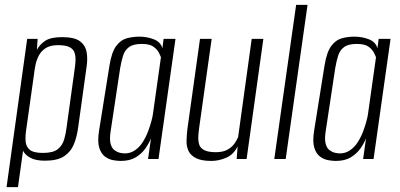

<svg xmlns="http://www.w3.org/2000/svg" viewBox="-20 -655 1646 791"><path d="M7 116 92 -495H135L132 -450Q144 -472 166.5 -487Q189 -502 236 -502Q287 -502 309.5 -485Q332 -468 337 -439.5Q342 -411 336 -375L302 -130Q297 -92 284.5 -61Q272 -30 244.5 -11.5Q217 7 165 7Q127 7 105 -5Q83 -17 75 -34L54 116ZM157 -25Q199 -25 218 -40.5Q237 -56 244 -79.5Q251 -103 254 -128L287 -366Q290 -385 291 -403.5Q292 -422 287.5 -437Q283 -452 267 -460.5Q251 -469 219 -469Q188 -469 169.5 -457.5Q151 -446 141 -428Q131 -410 126.5 -388.5Q122 -367 120 -348L88 -121Q84 -95 85.5 -73Q87 -51 102.5 -38Q118 -25 157 -25Z M477 8Q465 8 447 5Q429 2 413 -9.5Q397 -21 389 -46Q381 -71 388 -116L431 -385Q440 -441 459 -466Q478 -491 503 -497.5Q528 -504 554 -504Q586 -504 614 -493Q642 -482 649 -456L654 -495H703L633 0H590L602 -85Q594 -65 579 -43.5Q564 -22 539.5 -7Q515 8 477 8ZM494 -23Q518 -23 537 -36.5Q556 -50 569 -71Q582 -92 590.5 -115Q599 -138 604 -157Q609 -176 610 -185L643 -419Q641 -425 634.5 -438Q628 -451 612.5 -462.5Q597 -474 564 -474Q529 -474 511.5 -461Q494 -448 487 -425.5Q480 -403 475 -374L435 -109Q431 -79 436 -61.5Q441 -44 452 -36Q463 -28 474.5 -25.5Q486 -23 494 -23Z M851 8Q811 8 788.5 -3Q766 -14 757 -32.5Q748 -51 748.5 -74.5Q749 -98 752 -123L804 -495H852L801 -132Q798 -112 797 -93.5Q796 -75 800.5 -60Q805 -45 821.5 -36.5Q838 -28 869 -28Q899 -28 917.5 -38.5Q936 -49 946 -63.5Q956 -78 961 -90L1017 -495H1065L996 0H955L959 -52Q943 -19 912.5 -5.5Q882 8 851 8Z M1110 0 1200 -635H1247L1157 0Z M1363 8Q1351 8 1333 5Q1315 2 1299 -9.5Q1283 -21 1275 -46Q1267 -71 1274 -116L1317 -385Q1326 -441 1345 -466Q1364 -491 1389 -497.5Q1414 -504 1440 -504Q1472 -504 1500 -493Q1528 -482 1535 -456L1540 -495H1589L1519 0H1476L1488 -85Q1480 -65 1465 -43.5Q1450 -22 1425.5 -7Q1401 8 1363 8ZM1380 -23Q1404 -23 1423 -36.5Q1442 -50 1455 -71Q1468 -92 1476.5 -115Q1485 -138 1490 -157Q1495 -176 1496 -185L1529 -419Q1527 -425 1520.5 -438Q1514 -451 1498.5 -462.5Q1483 -474 1450 -474Q1415 -474 1397.5 -461Q1380 -448 1373 -425.5Q1366 -403 1361 -374L1321 -109Q1317 -79 1322 -61.5Q1327 -44 1338 -36Q1349 -28 1360.5 -25.5Q1372 -23 1380 -23Z"/></svg>

Font: Alumni Sans Thin Light
Style: Italic
Weight: 300
Italic angle: -8°
Version: Version 1.016